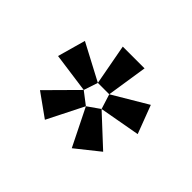

<svg xmlns="http://www.w3.org/2000/svg" viewBox="-91 -893 692 692"><g transform="rotate(45 255.0 -546.5)"><path d="M197 -741H308L284 -585H226ZM284 -585 417 -664 458 -556 302 -528ZM86 -659 226 -585 208 -531 56 -552ZM208 -531 255 -495 185 -356 97 -419ZM255 -495 302 -528 415 -423 326 -352Z"/></g></svg>

Font: Rosario Light
Style: Bold
Weight: 700
Version: Version 1.101; ttfautohint (v1.8.1.43-b0c9)